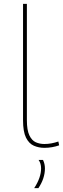

<svg xmlns="http://www.w3.org/2000/svg" viewBox="-20 -760 328 1000"><path d="M120 -740V-134Q120 -82 133 -55Q146 -28 166.5 -19Q187 -10 211 -10Q230 -10 248.5 -13.5Q267 -17 284 -23L288 -3Q271 3 251.5 6.5Q232 10 211 10Q182 10 156.5 -1Q131 -12 115.5 -43Q100 -74 100 -134V-740ZM158 220Q194 165 194 117Q194 91 181 73H204Q214 94 214 117Q214 169 180 220Z"/></svg>

Font: Georama Extended Thin
Style: Regular
Weight: 100
Width: 7
Designer: Jean-Baptiste Levee
Foundry: Production Type
Version: Version 1.000